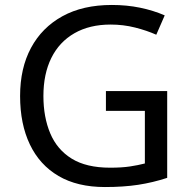

<svg xmlns="http://www.w3.org/2000/svg" viewBox="-20 -744 768 774"><path d="M407 -377H654V-27Q596 -8 537 1Q478 10 403 10Q292 10 216 -34.5Q140 -79 100.5 -161.5Q61 -244 61 -357Q61 -469 105 -551Q149 -633 231.5 -678.5Q314 -724 431 -724Q491 -724 544.5 -713Q598 -702 644 -682L610 -604Q572 -621 524.5 -633Q477 -645 426 -645Q341 -645 280 -610Q219 -575 187 -510.5Q155 -446 155 -357Q155 -272 182.5 -206.5Q210 -141 269 -104.5Q328 -68 424 -68Q471 -68 504 -73Q537 -78 564 -85V-297H407Z"/></svg>

Font: Noto Sans Thai
Style: Regular
Weight: 400
Designer: Monotype Design Team
Foundry: Monotype Imaging Inc.
Version: Version 2.001